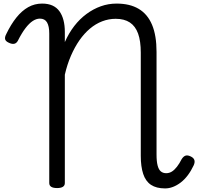

<svg xmlns="http://www.w3.org/2000/svg" viewBox="-20 -1035 1124 1072"><path d="M902 17Q853 17 823 -3Q793 -23 779.5 -64Q766 -105 766 -165V-741Q766 -806 751 -847.5Q736 -889 705 -909.5Q674 -930 626 -930Q587 -930 550.5 -916Q514 -902 482 -875Q450 -848 423.5 -810Q397 -772 376 -723.5Q355 -675 342 -618V-13Q342 1 331 8Q320 15 299 15Q277 15 266 8Q255 1 255 -13V-848Q255 -889 242.5 -910Q230 -931 203 -931Q183 -931 163 -918Q143 -905 122 -877.5Q101 -850 80 -808Q72 -793 59 -790.5Q46 -788 28 -797Q11 -805 8.5 -816.5Q6 -828 15 -845Q41 -899 71.5 -937Q102 -975 137.5 -995Q173 -1015 215 -1015Q249 -1015 273 -1004Q297 -993 312 -972Q327 -951 334.5 -922Q342 -893 342 -857V-800Q364 -850 394.5 -889.5Q425 -929 463 -957Q501 -985 543 -1000Q585 -1015 631 -1015Q705 -1015 754.5 -985.5Q804 -956 829 -896.5Q854 -837 854 -745V-172Q854 -134 860 -111Q866 -88 878 -78Q890 -68 908 -68Q925 -68 939.5 -77Q954 -86 968 -104Q982 -122 994 -146Q1004 -162 1016 -166Q1028 -170 1046 -161Q1062 -153 1065.5 -140.5Q1069 -128 1061 -111Q1047 -81 1028.5 -56.5Q1010 -32 989 -16Q968 0 946 8.5Q924 17 902 17Z"/></svg>

Font: Playwrite PE
Style: Regular
Weight: 400
Designer: Veronika Burian, José Scaglione
Foundry: TypeTogether
Version: Version 1.002